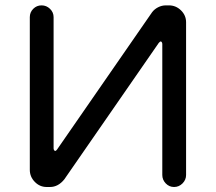

<svg xmlns="http://www.w3.org/2000/svg" viewBox="-20 -708 824 733"><path d="M93.8 -59.6V-642.6Q93.8 -661.1 106.9 -674.3Q120.1 -687.5 138.7 -687.5Q157.2 -687.5 170.9 -674.3Q184.6 -661.1 184.6 -642.6V-141.6Q184.6 -137.7 186.5 -134.8Q188.5 -131.8 190.4 -131.8Q194.3 -131.8 198.2 -137.7L560.5 -661.1Q569.3 -672.9 583.5 -680.2Q597.7 -687.5 613.3 -687.5H625Q651.4 -687.5 670.9 -668.5Q690.4 -649.4 690.4 -623V-40Q690.4 -21.5 676.8 -7.8Q663.1 5.9 644.5 5.9Q626 5.9 612.8 -7.8Q599.6 -21.5 599.6 -40V-540Q599.6 -543.9 597.7 -546.9Q595.7 -549.8 593.8 -549.8Q590.8 -549.8 585.9 -543.9L225.6 -23.4Q202.1 5.9 170.9 5.9H158.2Q131.8 5.9 112.8 -13.7Q93.8 -33.2 93.8 -59.6Z"/></svg>

Font: jf-openhuninn-2.1
Style: Regular
Weight: 400
Designer: [Kosugi Maru]
Designed by MOTOYA      

[Varela Round]
Joe Prince (Latin component); Avraham Cornfeld (Hebrew component)
Foundry: justfont Co., Ltd.
Version: 2.1